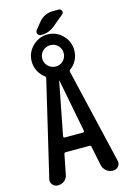

<svg xmlns="http://www.w3.org/2000/svg" viewBox="-155 -1146 810 1217"><g transform="rotate(-15 250.0 -537.5)"><path d="M322.3 -1075.2H359.4Q374 -1075.2 378.9 -1061.5Q383.8 -1047.9 372.1 -1039.1L298.8 -978.5Q260.7 -947.3 210.9 -948.2Q196.3 -948.2 189.5 -961.4Q182.6 -974.6 192.4 -986.3L228.5 -1031.2Q265.6 -1075.2 322.3 -1075.2ZM299.3 -850.6Q279.3 -871.1 249.5 -871.1Q219.7 -871.1 199.2 -850.6Q178.7 -830.1 178.7 -801.3Q178.7 -772.5 199.2 -752Q219.7 -731.4 249.5 -731.4Q279.3 -731.4 299.3 -752Q319.3 -772.5 319.3 -801.3Q319.3 -830.1 299.3 -850.6ZM307.6 -282.2Q310.5 -282.2 313.5 -285.2Q316.4 -288.1 315.4 -291L248 -638.7Q248 -639.6 247.1 -639.6Q246.1 -639.6 246.1 -638.7L178.7 -291Q178.7 -288.1 180.7 -285.2Q182.6 -282.2 185.5 -282.2ZM67.4 0Q45.9 0 32.2 -16.6Q18.6 -33.2 24.4 -53.7L170.9 -674.8Q172.9 -683.6 167 -688.5Q140.6 -707 125 -736.8Q109.4 -766.6 109.4 -800.8Q109.4 -858.4 150.9 -899.9Q192.4 -941.4 249.5 -941.4Q306.6 -941.4 347.7 -900.4Q388.7 -859.4 388.7 -800.8Q388.7 -766.6 373.5 -736.8Q358.4 -707 331.1 -688.5Q326.2 -684.6 327.1 -674.8L472.7 -54.7Q478.5 -33.2 465.3 -16.6Q452.1 0 429.7 0H427.7Q403.3 0 384.8 -16.1Q366.2 -32.2 361.3 -55.7L335.9 -181.6Q335 -189.5 326.2 -190.4H168Q160.2 -190.4 158.2 -181.6L132.8 -53.7Q128.9 -29.3 110.8 -14.6Q92.8 0 67.4 0Z"/></g></svg>

Font: Rounded Mgen+ 2m medium
Style: Regular
Weight: 500
Designer: [Source Han Sans]
Ryoko NISHIZUKA  (kana & ideographs); Paul D. Hunt (Latin, Greek & Cyrillic); Wenlong ZHANG  (bopomofo
Version: Version 1.059.20150602